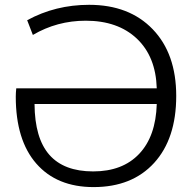

<svg xmlns="http://www.w3.org/2000/svg" viewBox="-20 -760 784 790"><path d="M625 -332H122.1Q123 -191.4 183.1 -123Q243.2 -54.7 363.3 -54.7Q484.4 -54.7 552.7 -127Q621.1 -199.2 625 -332ZM625 -396.5Q621.1 -527.3 543 -601.1Q464.8 -674.8 333 -674.8Q214.8 -674.8 115.2 -616.2L91.8 -676.8Q208 -740.2 346.7 -740.2Q511.7 -740.2 608.4 -639.6Q705.1 -539.1 705.1 -365.2Q705.1 -189.5 614.3 -89.8Q523.4 9.8 365.2 9.8Q213.9 9.8 129.4 -86.9Q44.9 -183.6 44.9 -362.3Q44.9 -377.9 46.9 -396.5Z"/></svg>

Font: Gen Shin Gothic Normal
Style: Regular
Weight: 300
Designer: [Source Han Sans]
Ryoko NISHIZUKA  (kana & ideographs); Paul D. Hunt (Latin, Greek & Cyrillic); Wenlong ZHANG  (bopomofo
Version: Version 1.002.20150607